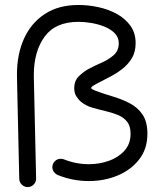

<svg xmlns="http://www.w3.org/2000/svg" viewBox="-20 -695 667 779"><path d="M298.8 -674.8Q338.4 -674.8 379.2 -666Q419.9 -657.2 454.1 -638.4Q488.3 -619.6 509.3 -590.3Q530.3 -561 530.3 -520Q530.3 -483.4 514.2 -457.5Q498 -431.6 473.4 -413.1Q448.7 -394.5 421.4 -380.9Q394 -367.2 371.6 -355Q363.8 -350.6 357.4 -346.7Q351.1 -342.8 349.6 -337.4Q353.5 -332 367.7 -326.7Q402.3 -314 439.2 -303Q476.1 -292 507.6 -275.4Q539.1 -258.8 558.6 -229.7Q578.1 -200.7 578.1 -152.3Q578.1 -90.8 544.4 -47.9Q510.7 -4.9 456.8 17.3Q402.8 39.6 340.8 39.6Q274.9 39.6 214.4 15.1Q205.1 11.2 198.7 2.2Q192.4 -6.8 192.4 -16.6Q192.4 -30.8 202.4 -40.8Q212.4 -50.8 226.6 -50.8Q233.9 -50.8 239.7 -48.3Q288.6 -28.8 340.8 -28.8Q383.3 -28.8 421.9 -42.5Q460.4 -56.2 485.1 -83.7Q509.8 -111.3 509.8 -152.3Q509.8 -184.1 495.1 -201.9Q480.5 -219.7 457.3 -229Q434.1 -238.3 406.7 -244.6Q379.4 -251 353.8 -258.5Q328.1 -266.1 309.6 -281.2Q298.8 -290 290 -303.7Q281.2 -317.4 281.2 -336.9Q281.2 -368.2 301 -386.7Q320.8 -405.3 338.9 -415Q362.3 -427.7 391.1 -440.2Q419.9 -452.6 440.9 -470.9Q461.9 -489.3 461.9 -520Q461.9 -543.5 445.6 -560.1Q429.2 -576.7 403.8 -586.9Q378.4 -597.2 350.3 -601.8Q322.3 -606.4 298.3 -606.4Q204.6 -606.4 160.9 -546.1Q117.2 -485.8 117.2 -390.6Q117.2 -383.8 117.4 -376.7Q117.7 -369.6 117.7 -362.8L126.5 28.3V29.8Q126.5 43.9 116.5 54Q106.4 64 92.3 64Q78.6 64 68.4 54Q58.1 43.9 58.1 30.3L49.3 -361.3Q49.3 -369.1 49.1 -377.2Q48.8 -385.3 48.8 -393.1Q48.8 -475.1 77.6 -538.6Q106.4 -602.1 162.1 -638.4Q217.8 -674.8 298.8 -674.8Z"/></svg>

Font: Manjari
Style: Regular
Weight: 400
Designer: Santhosh Thottingal <santhosh.thottingal@gmail.com>
Foundry: SMC
Version: Version 2.000